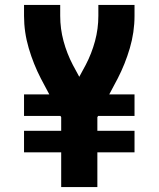

<svg xmlns="http://www.w3.org/2000/svg" viewBox="-20 -755 640 775"><path d="M227 0V-140H77V-227H227V-282L224 -287H77V-374H179L145 -438Q115 -496 96 -560.5Q77 -625 77 -691V-735H223V-691Q223 -639 236.5 -589Q250 -539 274 -493L300 -445L326 -493Q350 -539 363.5 -589Q377 -639 377 -691V-735H523V-691Q523 -625 504 -560.5Q485 -496 455 -438L421 -374H523V-287H376L373 -282V-227H523V-140H373V0Z"/></svg>

Font: Iosevka Curly Heavy Extended
Style: Regular
Weight: 900
Width: 7
Monospace: yes
Designer: Belleve Invis
Foundry: Belleve Invis
Version: Version 11.1.0; ttfautohint (v1.8.3)